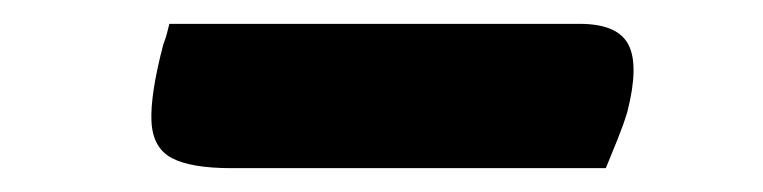

<svg xmlns="http://www.w3.org/2000/svg" viewBox="-20 -380 640 161"><path d="M122 -360H466Q498 -360 507 -342.5Q516 -325 506 -286Q503 -276 498 -263.5Q493 -251 488 -239H174Q140 -239 124 -247.5Q108 -256 107 -278.5Q106 -301 117 -343Q119 -348 120 -352Q121 -356 122 -360Z"/></svg>

Font: Recursive Mn Csl St SmB
Style: Italic
Weight: 600
Italic angle: -15°
Monospace: yes
Version: Version 1.079;hotconv 1.0.112;makeotfexe 2.5.65598; ttfautoh